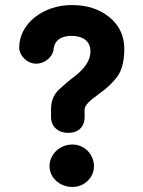

<svg xmlns="http://www.w3.org/2000/svg" viewBox="-20 -700 568 760"><path d="M315 -267C315 -282 331 -299 374 -330C401 -349 424 -370 443 -395C462 -420 472 -457 472 -507C472 -558 452 -600 413 -632C374 -664 324 -680 264 -680C149 -680 56 -605 56 -512C56 -480 87 -448 123 -448C159 -448 189 -476 192 -504C195 -540 222 -558 262 -558C307 -558 338 -539 338 -496C338 -462 316 -428 272 -395C253 -381 233 -364 213 -345C192 -325 182 -299 182 -267V-237C182 -198 211 -174 250 -174C290 -174 315 -198 315 -237ZM267 40C314 40 352 3 352 -42C352 -89 314 -128 267 -128C216 -128 176 -89 176 -42C176 3 216 40 267 40Z"/></svg>

Font: Dongle
Style: Bold
Weight: 700
Designer: Yanghee Ryu
Foundry: Yanghee Ryu
Version: Version 2.000